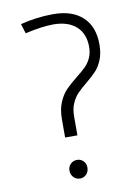

<svg xmlns="http://www.w3.org/2000/svg" viewBox="-83 -767 595 833"><g transform="rotate(-10 215.0 -350.5)"><path d="M168.5 -254.9Q168.5 -298.8 181.6 -330.1Q194.8 -361.3 213.6 -380.9Q232.4 -400.4 263.7 -425.3Q289.6 -445.8 304.7 -460.7Q319.8 -475.6 329.6 -496.8Q339.4 -518.1 339.4 -546.4Q338.9 -604 303.5 -635.7Q268.1 -667.5 203.6 -668Q153.8 -668 78.6 -650.9L65.4 -693.4Q97.7 -702.1 135.5 -707Q173.3 -711.9 210 -711.9Q293.5 -711.9 339.4 -669.2Q385.3 -626.5 385.3 -548.3Q385.3 -508.3 373.5 -480.2Q361.8 -452.1 345.2 -434.3Q328.6 -416.5 300.8 -393.6Q274.4 -372.1 259 -356Q243.7 -339.8 233.2 -315.7Q222.7 -291.5 222.7 -257.8V-175.8H168.5ZM202.1 10.7Q185.1 10.7 173.6 -1.2Q162.1 -13.2 162.1 -31.2Q162.1 -48.3 173.6 -59.8Q185.1 -71.3 202.1 -71.3Q218.8 -71.3 230 -59.8Q241.2 -48.3 241.2 -31.2Q241.2 -13.2 230 -1.2Q218.8 10.7 202.1 10.7Z"/></g></svg>

Font: DavidDev Light
Style: Regular
Weight: 300
Designer: David.dev
Foundry: David.dev
Version: Version 1.001;FEAKit 1.0